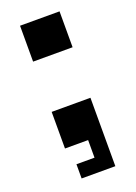

<svg xmlns="http://www.w3.org/2000/svg" viewBox="-127 -559 530 749"><g transform="rotate(-20 138.0 -185.0)"><path d="M56 -506V-357H220V-506ZM57 4H153V77H78V136H218V-148H57Z"/></g></svg>

Font: Meta Space Medium
Style: Regular
Weight: 500
Designer: Meta Pool / Florian Karsten
Foundry: Meta Pool / Florian Karsten
Version: Version 2.000;Glyphs 3.1.1 (3137)